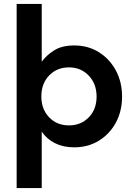

<svg xmlns="http://www.w3.org/2000/svg" viewBox="-20 -740 692 980"><path d="M65 220V-720H193V-425Q217 -458 256.5 -483Q296 -508 359 -508Q429 -508 484 -474Q539 -440 571 -381Q603 -322 603 -247Q603 -172 571 -113.5Q539 -55 484 -21.5Q429 12 359 12Q303 12 261 -9Q219 -30 193 -68V220ZM332 -100Q393 -100 433 -141Q473 -182 473 -247Q473 -312 433 -354Q393 -396 332 -396Q270 -396 230.5 -354.5Q191 -313 191 -248Q191 -183 230.5 -141.5Q270 -100 332 -100Z"/></svg>

Font: DeepMind Sans
Style: Bold
Weight: 700
Designer: Jonny Pinhorn / Modifications: Colophon Foundry
Foundry: Colophon Foundry
Version: Version 1.002; ttfautohint (v1.8.2)